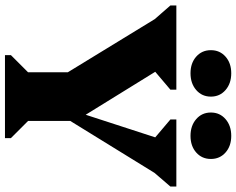

<svg xmlns="http://www.w3.org/2000/svg" viewBox="-109 -842 951 773"><g transform="rotate(90 366.5 -455.5)"><path d="M202 0V-24L271 -93V-253L57 -603L2 -666V-690H341V-666L269 -605L442 -325L533 -605L461 -666V-690H731V-666L676 -602L467 -263V-93L536 -24V0ZM275 -747Q234 -747 208 -770Q182 -793 182 -829Q182 -865 208 -888Q234 -911 275 -911Q316 -911 342.5 -888Q369 -865 369 -829Q369 -793 342.5 -770Q316 -747 275 -747ZM527 -747Q486 -747 459.5 -770Q433 -793 433 -829Q433 -865 459.5 -888Q486 -911 527 -911Q568 -911 594 -888Q620 -865 620 -829Q620 -793 594 -770Q568 -747 527 -747Z"/></g></svg>

Font: Platypi ExtraBold
Style: Regular
Weight: 800
Designer: David Sargent
Foundry: Bolt Cutter Type
Version: Version 1.200; ttfautohint (v1.8.4.7-5d5b)